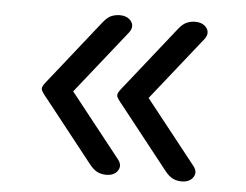

<svg xmlns="http://www.w3.org/2000/svg" viewBox="-43 -567 812 634"><g transform="rotate(5 362.5 -250.5)"><path d="M330 14Q315 14 302 8Q289 2 276 -14L118 -214Q104 -231 99 -238.5Q94 -246 94 -251Q94 -257 99 -264.5Q104 -272 118 -289L276 -488Q289 -504 302 -509.5Q315 -515 330 -515Q348 -515 359.5 -506.5Q371 -498 373 -486Q375 -474 365 -461L198 -251L365 -40Q380 -21 368.5 -3.5Q357 14 330 14ZM580 14Q565 14 552 8Q539 2 526 -14L368 -214Q354 -231 349 -238.5Q344 -246 344 -251Q344 -257 349 -264.5Q354 -272 368 -289L526 -488Q539 -504 552 -509.5Q565 -515 580 -515Q598 -515 609.5 -506.5Q621 -498 623 -486Q625 -474 615 -461L448 -251L615 -40Q630 -21 618.5 -3.5Q607 14 580 14Z"/></g></svg>

Font: Playwrite ID
Style: Regular
Weight: 400
Designer: Veronika Burian, José Scaglione
Foundry: TypeTogether
Version: Version 1.002